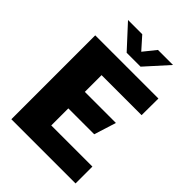

<svg xmlns="http://www.w3.org/2000/svg" viewBox="-269 -1078 1201 1201"><g transform="rotate(45 332.0 -477.5)"><path d="M60 -742V0H628V-149H264V-300H493L539 -446H264V-594H618L619 -742ZM402 -955 336 -873 263 -955H137L276 -804H399L535 -955Z"/></g></svg>

Font: Bisquit Text
Style: Bold
Weight: 800
Version: Version 1.004;Glyphs 3.2.3 (3260)